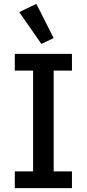

<svg xmlns="http://www.w3.org/2000/svg" viewBox="-20 -978 451 998"><path d="M195 -750 80 -915 169 -958 259 -780ZM57 0V-87H152V-611H57V-698H354V-611H259V-87H354V0Z"/></svg>

Font: Anuphan Medium
Style: Regular
Weight: 500
Designer: Mike Abbink, Paul van der Laan, Pieter van Rosmalen, Mint Tantisuwanna
Foundry: Bold Monday; Cadson Demak
Version: Version 3.002;hotconv 1.0.109;makeotfexe 2.5.65596